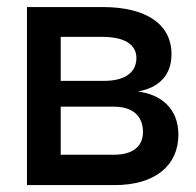

<svg xmlns="http://www.w3.org/2000/svg" viewBox="-20 -536 569 556"><path d="M276.9 -515.6H58.1V0H312C430.2 0 496.6 -57.6 496.6 -146C496.6 -221.7 446.3 -262.7 379.4 -271C440.9 -282.2 476.6 -318.4 476.6 -378.9C476.6 -468.8 399.4 -515.6 276.9 -515.6ZM309.6 -87.9H155.8V-227.1H309.6C363.8 -227.1 394 -200.7 394 -153.8C394 -111.3 363.8 -87.9 309.6 -87.9ZM281.2 -301.8H155.8V-429.2H276.9C339.4 -429.2 375 -407.7 375 -368.2C375 -325.7 341.3 -301.8 281.2 -301.8Z"/></svg>

Font: Inteeer Medium
Style: Regular
Weight: 500
Designer: Rasmus Andersson
Foundry: rsms
Version: Version 4.001;Glyphs 3.4 (3402)